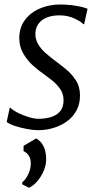

<svg xmlns="http://www.w3.org/2000/svg" viewBox="-20 -584 448 876"><path d="M364 -474H359.5Q349.5 -486 319 -500Q288.5 -514 251 -514Q220.5 -514 196.5 -505.2Q172.5 -496.5 158.2 -479Q144 -461.5 141.5 -435Q140 -407 153 -384.2Q166 -361.5 186.5 -343.2Q207 -325 228 -309.5Q253 -291 280 -269Q307 -247 326 -217.8Q345 -188.5 345 -147.5Q345 -110 329.5 -80.8Q314 -51.5 287 -31.5Q260 -11.5 225.8 -0.8Q191.5 10 153 10Q131.5 10 101.5 4.2Q71.5 -1.5 45.8 -10.2Q20 -19 10.5 -28L24.5 -92.5H27.5Q39.5 -80.5 62.2 -69Q85 -57.5 110.8 -49.8Q136.5 -42 157 -42Q184.5 -42 210.5 -49.2Q236.5 -56.5 253.2 -75Q270 -93.5 270 -126.5Q270 -155 254.8 -177.5Q239.5 -200 217 -217.8Q194.5 -235.5 173.5 -250.5Q154 -263.5 129.2 -286Q104.5 -308.5 86.2 -339.8Q68 -371 68 -410.5Q68 -458 93.5 -492.5Q119 -527 161.8 -545.2Q204.5 -563.5 254.5 -563.5Q280.5 -563.5 305.8 -560.5Q331 -557.5 350.8 -552.8Q370.5 -548 379.5 -544ZM112 272.5 81.5 257V248Q98 234.5 109.2 210.5Q120.5 186.5 120.5 161Q120.5 140 111.2 125.8Q102 111.5 87.5 106V81.5L145 47.5Q167.5 60.5 178 82Q188.5 103.5 190.5 132.5Q192.5 164.5 179.8 194.5Q167 224.5 147.8 245.5Q128.5 266.5 112 272.5Z"/></svg>

Font: Merriweather 28pt Light
Style: Italic
Weight: 300
Italic angle: -7.8°
Version: Version 2.101